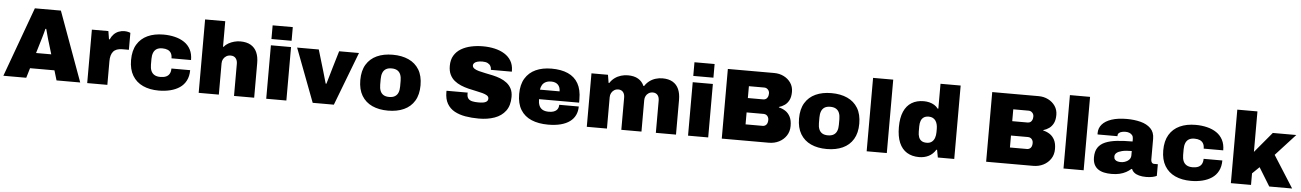

<svg xmlns="http://www.w3.org/2000/svg" viewBox="-30 -1301 12799 1889"><g transform="rotate(5 6370.0 -357.0)"><path d="M10 0 261 -688H518L769 0H535L506 -97H265L236 0ZM311 -251H461L428 -361Q424 -373 419 -390Q414 -407 409 -426Q404 -445 399 -463.5Q394 -482 390 -496H382Q378 -478 371.5 -455Q365 -432 358 -407.5Q351 -383 344 -361Z M838 0V-528H1001L1014 -448H1021Q1034 -478 1054.5 -499Q1075 -520 1102 -530.5Q1129 -541 1159 -541Q1179 -541 1195 -537Q1211 -533 1218 -529V-362H1154Q1122 -362 1099.5 -353.5Q1077 -345 1063.5 -328.5Q1050 -312 1043.5 -288.5Q1037 -265 1037 -235V0Z M1545 12Q1455 12 1388.5 -18.5Q1322 -49 1285 -110.5Q1248 -172 1248 -264Q1248 -357 1285 -418.5Q1322 -480 1388.5 -510.5Q1455 -541 1545 -541Q1605 -541 1658 -528Q1711 -515 1751 -488Q1791 -461 1813.5 -418Q1836 -375 1836 -315H1643Q1643 -346 1631.5 -366Q1620 -386 1598 -395.5Q1576 -405 1545 -405Q1510 -405 1488.5 -391.5Q1467 -378 1457 -352.5Q1447 -327 1447 -292V-235Q1447 -200 1457.5 -175Q1468 -150 1490.5 -136.5Q1513 -123 1549 -123Q1582 -123 1604.5 -132.5Q1627 -142 1639 -162.5Q1651 -183 1651 -215H1836Q1836 -155 1813.5 -111.5Q1791 -68 1751 -41Q1711 -14 1658 -1Q1605 12 1545 12Z M1939 0V-725H2138V-473H2145Q2162 -495 2188 -509.5Q2214 -524 2244 -532Q2274 -540 2303 -540Q2366 -540 2406.5 -516.5Q2447 -493 2467 -449Q2487 -405 2487 -342V0H2288V-318Q2288 -335 2283.5 -348.5Q2279 -362 2271 -372Q2263 -382 2250.5 -387.5Q2238 -393 2221 -393Q2196 -393 2177.5 -381.5Q2159 -370 2148.5 -351.5Q2138 -333 2138 -310V0Z M2606 -590V-725H2805V-590ZM2606 0V-528H2805V0Z M3065 0 2865 -528H3079L3130 -357Q3135 -343 3142.5 -315Q3150 -287 3159.5 -256Q3169 -225 3176 -199H3183Q3190 -223 3199 -253.5Q3208 -284 3216 -312Q3224 -340 3229 -357L3280 -528H3476L3274 0Z M3809 12Q3719 12 3652.5 -18.5Q3586 -49 3549 -110.5Q3512 -172 3512 -264Q3512 -357 3549 -418Q3586 -479 3652.5 -509.5Q3719 -540 3809 -540Q3899 -540 3966 -509.5Q4033 -479 4070 -418Q4107 -357 4107 -264Q4107 -172 4070 -110.5Q4033 -49 3966 -18.5Q3899 12 3809 12ZM3809 -123Q3844 -123 3866 -136.5Q3888 -150 3898 -175Q3908 -200 3908 -235V-292Q3908 -327 3898 -352.5Q3888 -378 3866 -391.5Q3844 -405 3809 -405Q3774 -405 3752.5 -391.5Q3731 -378 3721 -352.5Q3711 -327 3711 -292V-235Q3711 -200 3721 -175Q3731 -150 3752.5 -136.5Q3774 -123 3809 -123Z M4706 12Q4635 12 4573.5 1.5Q4512 -9 4465.5 -34.5Q4419 -60 4392.5 -105.5Q4366 -151 4366 -220Q4366 -222 4366 -225.5Q4366 -229 4367 -233H4576Q4575 -229 4575 -225.5Q4575 -222 4575 -219Q4575 -189 4589 -173Q4603 -157 4628.5 -151.5Q4654 -146 4686 -146Q4698 -146 4711.5 -146.5Q4725 -147 4737.5 -149.5Q4750 -152 4760.5 -157Q4771 -162 4777 -170.5Q4783 -179 4783 -192Q4783 -211 4766 -222Q4749 -233 4720 -241Q4691 -249 4655 -256Q4619 -263 4580 -272.5Q4541 -282 4505 -297Q4469 -312 4440 -335.5Q4411 -359 4394 -394.5Q4377 -430 4377 -480Q4377 -540 4402 -582Q4427 -624 4470.5 -650Q4514 -676 4569.5 -688Q4625 -700 4686 -700Q4748 -700 4802.5 -687.5Q4857 -675 4899 -649Q4941 -623 4965 -583Q4989 -543 4990 -488V-476H4783V-480Q4783 -498 4774 -514Q4765 -530 4745.5 -540Q4726 -550 4694 -550Q4664 -550 4643.5 -544Q4623 -538 4613 -527.5Q4603 -517 4603 -505Q4603 -486 4620 -474Q4637 -462 4666 -454Q4695 -446 4731 -439Q4767 -432 4806 -423.5Q4845 -415 4881 -401Q4917 -387 4946 -364.5Q4975 -342 4992 -309Q5009 -276 5009 -228Q5009 -143 4969.5 -90Q4930 -37 4861.5 -12.5Q4793 12 4706 12Z M5390 12Q5295 12 5225.5 -17.5Q5156 -47 5118.5 -108Q5081 -169 5081 -264Q5081 -357 5118 -418Q5155 -479 5221.5 -509.5Q5288 -540 5378 -540Q5473 -540 5539.5 -510.5Q5606 -481 5641 -420Q5676 -359 5676 -264V-230H5280Q5280 -194 5290.5 -168Q5301 -142 5324.5 -128.5Q5348 -115 5386 -115Q5413 -115 5431.5 -121Q5450 -127 5461.5 -137.5Q5473 -148 5478 -162Q5483 -176 5483 -192H5676Q5676 -145 5658 -107Q5640 -69 5604 -42.5Q5568 -16 5514.5 -2Q5461 12 5390 12ZM5281 -324H5475Q5475 -345 5469 -361.5Q5463 -378 5451.5 -389.5Q5440 -401 5423.5 -407Q5407 -413 5386 -413Q5353 -413 5331 -402Q5309 -391 5297 -371.5Q5285 -352 5281 -324Z M5772 0V-528H5935L5948 -449H5955Q5974 -479 6002 -499.5Q6030 -520 6063.5 -530Q6097 -540 6132 -540Q6193 -540 6233 -516.5Q6273 -493 6292 -449H6299Q6318 -479 6345.5 -499.5Q6373 -520 6406 -530Q6439 -540 6473 -540Q6534 -540 6574 -516.5Q6614 -493 6633.5 -449Q6653 -405 6653 -342V0H6454V-318Q6454 -335 6450 -348.5Q6446 -362 6438 -372Q6430 -382 6418 -387.5Q6406 -393 6391 -393Q6367 -393 6349 -381.5Q6331 -370 6321.5 -351.5Q6312 -333 6312 -310V0H6113V-318Q6113 -335 6109 -348.5Q6105 -362 6097 -372Q6089 -382 6077 -387.5Q6065 -393 6050 -393Q6026 -393 6008.5 -381.5Q5991 -370 5981 -351.5Q5971 -333 5971 -310V0Z M6772 -590V-725H6971V-590ZM6772 0V-528H6971V0Z M7105 0V-688H7563Q7615 -688 7658 -666.5Q7701 -645 7727 -607Q7753 -569 7753 -519Q7753 -469 7737 -437Q7721 -405 7695 -386.5Q7669 -368 7638 -359V-355Q7674 -347 7703.5 -327.5Q7733 -308 7751 -273Q7769 -238 7769 -183Q7769 -128 7742 -87Q7715 -46 7670 -23Q7625 0 7569 0ZM7326 -160H7494Q7517 -160 7531 -176Q7545 -192 7545 -224Q7545 -239 7538.5 -251.5Q7532 -264 7520.5 -271Q7509 -278 7494 -278H7326ZM7326 -420H7478Q7494 -420 7505 -427.5Q7516 -435 7522.5 -449Q7529 -463 7529 -484Q7529 -506 7514 -521.5Q7499 -537 7478 -537H7326Z M8142 12Q8052 12 7985.5 -18.5Q7919 -49 7882 -110.5Q7845 -172 7845 -264Q7845 -357 7882 -418Q7919 -479 7985.5 -509.5Q8052 -540 8142 -540Q8232 -540 8299 -509.5Q8366 -479 8403 -418Q8440 -357 8440 -264Q8440 -172 8403 -110.5Q8366 -49 8299 -18.5Q8232 12 8142 12ZM8142 -123Q8177 -123 8199 -136.5Q8221 -150 8231 -175Q8241 -200 8241 -235V-292Q8241 -327 8231 -352.5Q8221 -378 8199 -391.5Q8177 -405 8142 -405Q8107 -405 8085.5 -391.5Q8064 -378 8054 -352.5Q8044 -327 8044 -292V-235Q8044 -200 8054 -175Q8064 -150 8085.5 -136.5Q8107 -123 8142 -123Z M8536 0V-725H8735V0Z M9054 12Q8984 12 8934 -18.5Q8884 -49 8857.5 -110.5Q8831 -172 8831 -265Q8831 -357 8857.5 -418Q8884 -479 8934 -509.5Q8984 -540 9054 -540Q9082 -540 9108.5 -533.5Q9135 -527 9157.5 -513.5Q9180 -500 9195 -479H9202V-725H9401V0H9239L9225 -75H9218Q9190 -30 9148 -9Q9106 12 9054 12ZM9116 -135Q9147 -135 9166.5 -150Q9186 -165 9195 -190.5Q9204 -216 9204 -247V-280Q9204 -303 9199 -323.5Q9194 -344 9183.5 -359.5Q9173 -375 9156 -384Q9139 -393 9116 -393Q9085 -393 9066 -380Q9047 -367 9038.5 -344Q9030 -321 9030 -290V-237Q9030 -206 9038.5 -183Q9047 -160 9066 -147.5Q9085 -135 9116 -135Z M9716 0V-688H10174Q10226 -688 10269 -666.5Q10312 -645 10338 -607Q10364 -569 10364 -519Q10364 -469 10348 -437Q10332 -405 10306 -386.5Q10280 -368 10249 -359V-355Q10285 -347 10314.5 -327.5Q10344 -308 10362 -273Q10380 -238 10380 -183Q10380 -128 10353 -87Q10326 -46 10281 -23Q10236 0 10180 0ZM9937 -160H10105Q10128 -160 10142 -176Q10156 -192 10156 -224Q10156 -239 10149.5 -251.5Q10143 -264 10131.5 -271Q10120 -278 10105 -278H9937ZM9937 -420H10089Q10105 -420 10116 -427.5Q10127 -435 10133.5 -449Q10140 -463 10140 -484Q10140 -506 10125 -521.5Q10110 -537 10089 -537H9937Z M10480 0V-725H10679V0Z M10955 12Q10914 12 10880 4.5Q10846 -3 10821 -20.5Q10796 -38 10782.5 -66.5Q10769 -95 10769 -136Q10769 -195 10793.5 -232Q10818 -269 10865 -289Q10912 -309 10979.5 -316.5Q11047 -324 11134 -324V-350Q11134 -372 11123.5 -385.5Q11113 -399 11096 -406Q11079 -413 11057 -413Q11040 -413 11022 -409Q11004 -405 10992.5 -395Q10981 -385 10981 -367V-363H10785Q10784 -367 10784 -370Q10784 -373 10784 -377Q10784 -426 10815.5 -462.5Q10847 -499 10908.5 -519.5Q10970 -540 11060 -540Q11133 -540 11195 -524Q11257 -508 11295 -470.5Q11333 -433 11333 -368V-162Q11333 -146 11341 -134.5Q11349 -123 11365 -123H11401V-8Q11389 -1 11361.5 5.5Q11334 12 11297 12Q11257 12 11227 4Q11197 -4 11178.5 -19Q11160 -34 11153 -54H11146Q11125 -35 11097.5 -20Q11070 -5 11035 3.5Q11000 12 10955 12ZM11036 -112Q11055 -112 11072.5 -117.5Q11090 -123 11104 -132.5Q11118 -142 11126 -155.5Q11134 -169 11134 -185V-230Q11075 -230 11038.5 -221Q11002 -212 10985 -197Q10968 -182 10968 -162Q10968 -142 10978 -131Q10988 -120 11003.5 -116Q11019 -112 11036 -112Z M11739 12Q11649 12 11582.5 -18.5Q11516 -49 11479 -110.5Q11442 -172 11442 -264Q11442 -357 11479 -418.5Q11516 -480 11582.5 -510.5Q11649 -541 11739 -541Q11799 -541 11852 -528Q11905 -515 11945 -488Q11985 -461 12007.5 -418Q12030 -375 12030 -315H11837Q11837 -346 11825.5 -366Q11814 -386 11792 -395.5Q11770 -405 11739 -405Q11704 -405 11682.5 -391.5Q11661 -378 11651 -352.5Q11641 -327 11641 -292V-235Q11641 -200 11651.5 -175Q11662 -150 11684.5 -136.5Q11707 -123 11743 -123Q11776 -123 11798.5 -132.5Q11821 -142 11833 -162.5Q11845 -183 11845 -215H12030Q12030 -155 12007.5 -111.5Q11985 -68 11945 -41Q11905 -14 11852 -1Q11799 12 11739 12Z M12133 0V-726H12332V-326L12501 -528H12733L12538 -315L12738 0H12512L12401 -181L12332 -114V0Z"/></g></svg>

Font: Archivo SemiBold Black
Style: Regular
Weight: 900
Version: Version 2.001